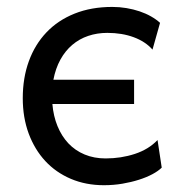

<svg xmlns="http://www.w3.org/2000/svg" viewBox="-20 -528 545 560"><path d="M424.8 -383.3Q404.3 -406.7 370.1 -419.4Q335.9 -432.1 293 -432.1Q263.2 -432.1 237.3 -423.3Q211.4 -414.6 190.9 -397.2Q170.4 -379.9 156.2 -354.2Q142.1 -328.6 135.7 -295.4H371.1V-224.6H132.8Q135.7 -189.5 147.7 -160.2Q159.7 -130.9 179.4 -109.9Q199.2 -88.9 226.8 -77.4Q254.4 -65.9 288.1 -65.9Q333 -65.9 373.3 -79.1Q413.6 -92.3 439.5 -119.6L451.7 -39.1Q441.9 -29.3 424.6 -20Q407.2 -10.7 385 -3.7Q362.8 3.4 336.9 7.8Q311 12.2 283.2 12.2Q230.5 12.2 186.8 -6.3Q143.1 -24.9 112.1 -58.3Q81.1 -91.8 63.7 -138.4Q46.4 -185.1 46.4 -241.7Q46.4 -300.8 64.2 -349.6Q82 -398.4 115.5 -433.6Q148.9 -468.8 197.5 -488.3Q246.1 -507.8 307.6 -507.8Q328.6 -507.8 348.9 -504.4Q369.1 -501 387.2 -494.9Q405.3 -488.8 420.4 -480.2Q435.5 -471.7 446.8 -461.4Z"/></svg>

Font: Andika CyrE
Style: Regular
Weight: 400
Designer: Victor Gaultney, Annie Olsen, Julie Remington, Don Collingsworth, Eric Hays, Becca Hirsbrunner
Foundry: SIL International
Version: Version 5.000